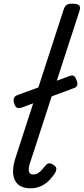

<svg xmlns="http://www.w3.org/2000/svg" viewBox="-20 -1005 454 1041"><path d="M146 16Q82 16 60.5 -28.5Q39 -73 65 -152L325 -953Q332 -973 341.5 -979Q351 -985 370 -985Q401 -985 409.5 -975.5Q418 -966 411 -946L142 -119Q133 -90 137 -74.5Q141 -59 160 -59Q174 -59 185.5 -66Q197 -73 207.5 -84.5Q218 -96 226 -107Q233 -116 242.5 -119Q252 -122 268 -112Q285 -102 285.5 -91.5Q286 -81 280 -70Q267 -48 247.5 -28Q228 -8 202.5 4Q177 16 146 16ZM96 -421Q80 -416 70.5 -422Q61 -428 56 -448Q52 -461 55.5 -472Q59 -483 73 -489L358 -593Q372 -598 380 -593.5Q388 -589 395 -571Q401 -556 399 -545Q397 -534 385 -529Z"/></svg>

Font: Playwrite NO
Style: Regular
Weight: 400
Designer: Veronika Burian, José Scaglione
Foundry: TypeTogether
Version: Version 1.002